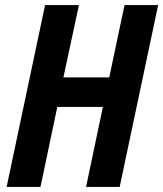

<svg xmlns="http://www.w3.org/2000/svg" viewBox="-20 -734 641 754"><path d="M6 0 157 -714H290L229 -430H409L469 -714H601L450 0H318L384 -314H205L139 0Z"/></svg>

Font: Noto Sans Condensed
Style: Bold Italic
Weight: 700
Width: 3
Italic angle: -12°
Designer: Monotype Design Team
Foundry: Monotype Imaging Inc.
Version: Version 2.013; ttfautohint (v1.8.4.7-5d5b)